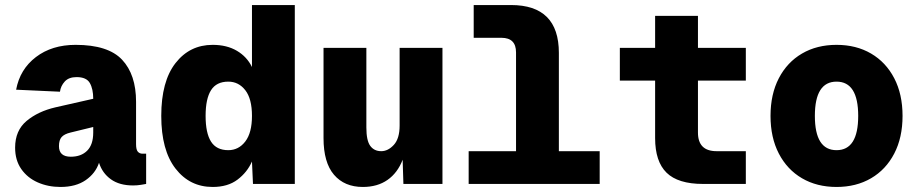

<svg xmlns="http://www.w3.org/2000/svg" viewBox="-20 -730 3640 762"><path d="M220 12Q171 12 130 -6Q89 -24 64.5 -59Q40 -94 40 -144Q40 -212 85.5 -250Q131 -288 200 -304L350 -338Q350 -377 336.5 -400.5Q323 -424 284 -424Q253 -424 237 -406.5Q221 -389 218 -366L44 -374Q59 -455 122.5 -503.5Q186 -552 280 -552Q409 -552 464.5 -493Q520 -434 520 -326V-158Q520 -136 527 -128Q534 -120 546 -120H560V0Q554 1 539.5 3.5Q525 6 508 6Q454 6 420 -18.5Q386 -43 373 -84Q359 -42 320 -15Q281 12 220 12ZM261 -108Q302 -108 326 -132Q350 -156 350 -204V-226L260 -204Q235 -198 224.5 -186Q214 -174 214 -150Q214 -108 261 -108Z M824 12Q733 12 676.5 -61Q620 -134 620 -270Q620 -407 676.5 -479.5Q733 -552 824 -552Q880 -552 920 -528.5Q960 -505 980 -464V-710H1150V0H984L980 -89Q961 -46 922.5 -17Q884 12 824 12ZM886 -134Q927 -134 953.5 -168.5Q980 -203 980 -270Q980 -338 953.5 -372Q927 -406 886 -406Q839 -406 817.5 -372Q796 -338 796 -270Q796 -202 817.5 -168Q839 -134 886 -134Z M1420 12Q1347 12 1305.5 -36.5Q1264 -85 1264 -182V-540H1434V-224Q1434 -172 1449.5 -151Q1465 -130 1493 -130Q1520 -130 1543 -155Q1566 -180 1566 -232V-540H1736V0H1581L1578 -96Q1558 -44 1518 -16Q1478 12 1420 12Z M1840 0V-130H2028V-522Q2028 -580 1970 -580H1860V-710H2008Q2198 -710 2198 -520V-130H2360V0Z M2770 0Q2671 0 2625.5 -44.5Q2580 -89 2580 -182V-410H2440V-540H2580V-667H2750V-540H2940V-410H2750V-204Q2750 -130 2824 -130H2940V0Z M3300 12Q3222 12 3163 -22.5Q3104 -57 3071 -120.5Q3038 -184 3038 -270Q3038 -356 3071 -419.5Q3104 -483 3163 -517.5Q3222 -552 3300 -552Q3378 -552 3437 -517.5Q3496 -483 3529 -419.5Q3562 -356 3562 -270Q3562 -184 3529 -120.5Q3496 -57 3437 -22.5Q3378 12 3300 12ZM3300 -134Q3386 -134 3386 -270Q3386 -406 3300 -406Q3214 -406 3214 -270Q3214 -134 3300 -134Z"/></svg>

Font: Geist Mono Black
Style: Regular
Weight: 900
Monospace: yes
Designer: Basement.studio, Andrés Briganti, Mateo Zaragoza
Foundry: Basement.studio, Vercel, Andrés Briganti, Guido Ferreyra, Mateo Zaragoza
Version: Version 1.500; ttfautohint (v1.8.4.7-5d5b)